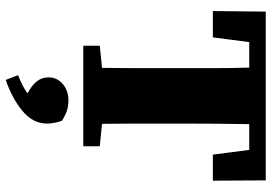

<svg xmlns="http://www.w3.org/2000/svg" viewBox="-162 -530 969 686"><g transform="rotate(90 323.0 -187.5)"><path d="M20 -463 22 -652H625L626 -463H533L516 -593H424Q423 -532 422.5 -469Q422 -406 422 -342V-311Q422 -250 422 -189Q422 -128 423 -67L503 -59V0H144V-59L223 -67Q224 -127 224 -188Q224 -249 224 -310V-342Q224 -404 224 -467Q224 -530 222 -593H131L114 -463ZM422 130Q422 180 376.5 217.5Q331 255 266 277L249 233Q269 225 285 217Q301 209 314 199Q287 185 272 167Q257 149 257 124Q257 93 281 73Q305 53 339 53Q357 53 373 57.5Q389 62 412 76Q422 105 422 130Z"/></g></svg>

Font: Source Serif Pro Black
Style: Regular
Weight: 900
Designer: Frank Grießhammer
Foundry: Adobe Systems Incorporated
Version: Version 3.001;hotconv 1.0.111;makeotfexe 2.5.65597